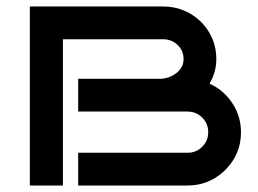

<svg xmlns="http://www.w3.org/2000/svg" viewBox="-20 -572 795 592"><path d="M723 -164Q723 -118 700.5 -81Q678 -44 641 -22Q604 0 558 0H221V-101H558Q585 -101 603.5 -119.5Q622 -138 622 -164Q622 -191 603.5 -209.5Q585 -228 558 -228H221V-329H476Q505 -331 525.5 -348Q546 -365 546 -390Q546 -416 527.5 -433.5Q509 -451 483 -451H174V0H72V-552H483Q528 -552 565.5 -530.5Q603 -509 625 -472Q647 -435 647 -390Q647 -369 641.5 -350Q636 -331 626 -314Q669 -295 696 -254.5Q723 -214 723 -164Z"/></svg>

Font: Bruno Ace SC
Style: Regular
Weight: 400
Version: Version 1.100; ttfautohint (v1.8.4.7-5d5b);gftools[0.9.27]